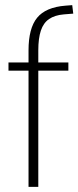

<svg xmlns="http://www.w3.org/2000/svg" viewBox="-20 -727 305 747"><path d="M91 0V-452H13V-484H101L91 -474V-531Q91 -617 124.5 -658Q158 -699 235 -705L261 -707L265 -674L228 -671Q193 -668 171 -653Q149 -638 139 -608Q129 -578 129 -531V-474L119 -484H246V-452H129V0Z"/></svg>

Font: Nunito Sans 12pt ExtraLight Condensed
Style: Regular
Weight: 200
Width: 3
Version: Version 3.101;gftools[0.9.27]